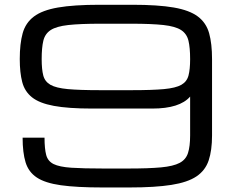

<svg xmlns="http://www.w3.org/2000/svg" viewBox="-20 -786 1009 821"><path d="M417.5 15.6Q307.6 15.6 240.2 6.1Q172.9 -3.4 137.5 -26.9Q102.1 -50.3 89.4 -91.8Q76.7 -133.3 76.7 -197.3H170.4Q170.4 -150.4 177.5 -123.5Q184.6 -96.7 209.2 -84.5Q233.9 -72.3 284.7 -68.8Q335.4 -65.4 422.4 -65.4H528.8Q616.2 -65.4 668.7 -70.3Q721.2 -75.2 748 -89.4Q774.9 -103.5 783.9 -131.8Q793 -160.2 793 -207V-373Q748.5 -321.8 631.3 -321.8H373.5Q271.5 -321.8 210 -333.3Q148.4 -344.7 116.9 -369.9Q85.4 -395 75 -435.3Q64.5 -475.6 64.5 -533.2Q64.5 -599.1 76.9 -643.8Q89.4 -688.5 125 -715.3Q160.6 -742.2 228 -753.9Q295.4 -765.6 405.3 -765.6H545.9Q655.8 -765.6 723.1 -753.9Q790.5 -742.2 826.2 -715.3Q861.8 -688.5 874.3 -643.8Q886.7 -599.1 886.7 -533.2V-207Q886.7 -143.1 872.3 -100.1Q857.9 -57.1 820.1 -31.7Q782.2 -6.3 712.9 4.6Q643.6 15.6 533.7 15.6ZM793 -533.2Q793 -582 785.9 -611.8Q778.8 -641.6 754.4 -657.5Q730 -673.3 679.2 -679Q628.4 -684.6 541 -684.6H410.2Q322.8 -684.6 272 -679Q221.2 -673.3 196.8 -657.5Q172.4 -641.6 165.3 -611.8Q158.2 -582 158.2 -533.2Q158.2 -489.7 165 -463.4Q171.9 -437 195.8 -423.3Q219.7 -409.7 270 -405Q320.3 -400.4 407.7 -400.4H543.5Q630.9 -400.4 681.2 -405Q731.4 -409.7 755.4 -423.3Q779.3 -437 786.1 -463.4Q793 -489.7 793 -533.2Z"/></svg>

Font: Michroma
Style: Regular
Weight: 400
Designer: Vernon Adams
Foundry: Vernon Adams
Version: Version 1.100; ttfautohint (v1.8.4.7-5d5b);gftools[0.9.29]